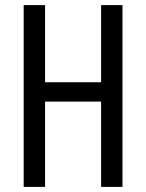

<svg xmlns="http://www.w3.org/2000/svg" viewBox="-20 -734 573 754"><path d="M461 0V-714H377V-411H157V-714H73V0H157V-335H377V0Z"/></svg>

Font: Noto Sans Lao Looped ExtraCondensed
Style: Regular
Weight: 400
Width: 2
Designer: Mark Frömberg, Ben Mitchell
Foundry: The Fontpad Ltd
Version: Version 1.002